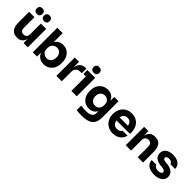

<svg xmlns="http://www.w3.org/2000/svg" viewBox="289 -2311 4041 4041"><g transform="rotate(45 2309.5 -290.0)"><path d="M123 -713.9Q123 -752 144.3 -774.9Q165.5 -797.9 208 -797.9Q250.5 -797.9 271.2 -774.9Q292 -752 292 -713.9Q292 -676.3 271.2 -653.6Q250.5 -630.9 208 -630.9Q165.5 -630.9 144.3 -653.8Q123 -676.8 123 -713.9ZM337.9 -713.9Q337.9 -752 359.1 -774.9Q380.4 -797.9 422.9 -797.9Q465.3 -797.9 486.1 -774.9Q506.8 -752 506.8 -713.9Q506.8 -676.3 486.1 -653.6Q465.3 -630.9 422.9 -630.9Q380.4 -630.9 359.1 -653.8Q337.9 -676.8 337.9 -713.9ZM265.1 17.1H257.8Q162.1 17.1 111.6 -44.9Q61 -106.9 61 -230V-547.9H221.2V-222.2Q221.2 -177.7 246.1 -151.9Q271 -126 313 -126Q356.4 -126 383.3 -153.3Q410.2 -180.7 410.2 -226.1V-547.9H569.8V0H442.9V-126Q408.7 17.1 265.1 17.1Z M1054.7 18.1Q979 18.1 924.6 -17.8Q870.1 -53.7 844.7 -121.1V0H717.8V-730H877.4V-460.9Q906.7 -511.7 954.1 -537.8Q1001.5 -564 1063.5 -564Q1174.3 -564 1241.9 -485.8Q1309.6 -407.7 1309.6 -286.1V-264.2Q1309.6 -184.6 1279.1 -120.6Q1248.5 -56.6 1189.9 -19.3Q1131.3 18.1 1054.7 18.1ZM1012.7 -116.2Q1073.2 -116.2 1110.8 -160.2Q1148.4 -204.1 1148.4 -274.9Q1148.4 -345.7 1111.3 -388.4Q1074.2 -431.2 1012.7 -431.2Q955.1 -431.2 914.3 -392.3Q873.5 -353.5 873.5 -289.1V-252Q873.5 -190.4 915.5 -153.3Q957.5 -116.2 1012.7 -116.2Z M1580.1 0H1420.4V-547.9H1547.4V-367.2Q1558.1 -458 1606.4 -506.6Q1654.8 -555.2 1737.3 -555.2H1758.3V-417H1718.3Q1651.9 -417 1616 -380.9Q1580.1 -344.7 1580.1 -278.8Z M1841.3 -685.1Q1841.3 -723.1 1863.5 -746.1Q1885.7 -769 1929.2 -769Q1972.7 -769 1994.9 -746.1Q2017.1 -723.1 2017.1 -685.1Q2017.1 -647.5 1994.9 -624.8Q1972.7 -602.1 1929.2 -602.1Q1885.7 -602.1 1863.5 -624.8Q1841.3 -647.5 1841.3 -685.1ZM2026.9 0H1867.2V-430.2H1793.9V-547.9H2026.9Z M2391.1 217.8Q2304.2 217.8 2231.9 207V71.8Q2315.4 84 2387.2 84Q2483.4 84 2527.3 50.5Q2571.3 17.1 2571.3 -55.2V-102.1Q2544.9 -50.8 2497.6 -23.4Q2450.2 3.9 2386.2 3.9Q2313 3.9 2256.6 -31.7Q2200.2 -67.4 2170.7 -129.2Q2141.1 -190.9 2141.1 -268.1V-291Q2141.1 -368.7 2172.9 -430.7Q2204.6 -492.7 2262.9 -528.3Q2321.3 -564 2396 -564Q2467.3 -564 2518.3 -529.8Q2569.3 -495.6 2595.2 -431.2V-547.9H2722.2V-64.9Q2722.2 84.5 2641.8 151.1Q2561.5 217.8 2391.1 217.8ZM2436 -130.9Q2492.7 -130.9 2530.3 -168.5Q2567.9 -206.1 2567.9 -270V-298.8Q2567.9 -359.9 2529.5 -396Q2491.2 -432.1 2437 -432.1Q2376 -432.1 2338.6 -390.4Q2301.3 -348.6 2301.3 -279.8Q2301.3 -210.9 2338.6 -170.9Q2376 -130.9 2436 -130.9Z M3111.8 19Q3043.9 19 2988.8 -5.1Q2933.6 -29.3 2898.7 -69.8Q2863.8 -110.4 2845.2 -160.4Q2826.7 -210.4 2826.7 -264.2V-284.2Q2826.7 -339.4 2845.5 -389.9Q2864.3 -440.4 2898.7 -480.2Q2933.1 -520 2986.8 -543.5Q3040.5 -566.9 3105.5 -566.9Q3169.4 -566.9 3221.9 -543.9Q3274.4 -521 3308.1 -481.9Q3341.8 -442.9 3360.1 -392.6Q3378.4 -342.3 3378.4 -286.1V-231.9H2978.5Q2985.8 -174.3 3019.3 -142.6Q3052.7 -110.8 3111.8 -110.8Q3154.3 -110.8 3182.9 -126.7Q3211.4 -142.6 3221.7 -169.9H3368.7Q3350.6 -84.5 3281.7 -32.7Q3212.9 19 3111.8 19ZM3105.5 -437Q3053.2 -437 3021.2 -408Q2989.3 -378.9 2979.5 -323.2H3226.6Q3218.3 -377.9 3187.3 -407.5Q3156.2 -437 3105.5 -437Z M3644 0H3484.4V-547.9H3611.3V-409.2Q3644 -564.9 3795.9 -564.9H3803.2Q3899.4 -564.9 3949.7 -501.7Q4000 -438.5 4000 -313V0H3840.3V-321.8Q3840.3 -366.7 3814.2 -394.3Q3788.1 -421.9 3744.1 -421.9Q3699.2 -421.9 3671.6 -393.3Q3644 -364.7 3644 -318.8Z M4343.8 17.1Q4227.5 17.1 4160.9 -31Q4094.2 -79.1 4090.8 -166H4232.9Q4236.8 -137.2 4265.9 -118.2Q4294.9 -99.1 4347.2 -99.1Q4390.1 -99.1 4417 -113.5Q4443.8 -127.9 4443.8 -154.8Q4443.8 -179.7 4422.1 -193.8Q4400.4 -208 4348.1 -213.9L4305.2 -217.8Q4208 -228.5 4157.5 -272.7Q4106.9 -316.9 4106.9 -388.2Q4106.9 -472.7 4169.4 -518.3Q4231.9 -564 4334 -564Q4441.4 -564 4505.4 -516.8Q4569.3 -469.7 4572.8 -382.8H4431.2Q4427.2 -410.6 4401.9 -428.7Q4376.5 -446.8 4332 -446.8Q4294.4 -446.8 4272.7 -432.9Q4251 -418.9 4251 -395Q4251 -372.1 4270 -359.6Q4289.1 -347.2 4332 -342.8L4375 -338.9Q4476.6 -327.6 4532.2 -282Q4587.9 -236.3 4587.9 -162.1Q4587.9 -79.6 4521.7 -31.2Q4455.6 17.1 4343.8 17.1Z"/></g></svg>

Font: Sora
Style: Bold
Weight: 700
Designer: Jonathan Barnbrook, Julián Moncada
Foundry: Barnbrook Fonts
Version: Version 2.000